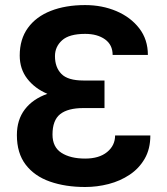

<svg xmlns="http://www.w3.org/2000/svg" viewBox="-20 -742 672 772"><path d="M315.3 -418.3H400.2V-307.5H315.3Q252.8 -307.5 221.9 -283Q191.1 -258.5 191.1 -201Q191.1 -150.6 227.1 -127.5Q263.1 -104.4 322.4 -104.4Q378.6 -104.4 410.7 -130.7Q442.8 -157 442.8 -197.4H584.5Q584.5 -143.1 561.8 -103.9Q539.1 -64.6 501.2 -39.4Q463.4 -14.2 416.9 -2.1Q370.4 9.9 322.4 9.9Q242.9 9.9 180.8 -11.9Q118.6 -33.7 83.3 -79.9Q47.9 -126.1 47.9 -198.9Q47.9 -260.3 79.9 -302.2Q111.9 -344.1 170.5 -364.7Q119.7 -386.4 89.5 -425.6Q59.3 -464.8 59.3 -518.5Q59.3 -584.5 92.2 -629.8Q125 -675.1 184.3 -698.3Q243.6 -721.6 322.4 -721.6Q390.6 -721.6 448 -697.3Q505.3 -672.9 540 -628Q574.6 -583.1 574.6 -521H432.9Q432.9 -561.8 402.2 -583.8Q371.4 -605.8 322.4 -605.8Q258.5 -605.8 229.8 -580.1Q201 -554.3 201 -516.3Q201 -471.2 226.9 -444.8Q252.8 -418.3 315.3 -418.3Z"/></svg>

Font: Interface
Style: Bold
Weight: 700
Designer: Rasmus Andersson
Foundry: rsms
Version: Version 1.8